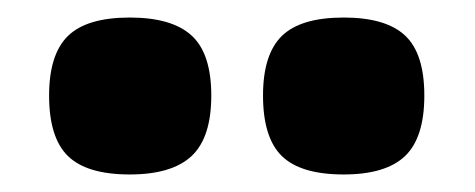

<svg xmlns="http://www.w3.org/2000/svg" viewBox="-20 -807 542 219"><path d="M128 -608Q79 -608 57.5 -629Q36 -650 36 -698Q36 -745 57.5 -766Q79 -787 128 -787Q176 -787 198.5 -766.5Q221 -746 221 -698Q221 -650 198.5 -629Q176 -608 128 -608ZM372 -608Q323 -608 301.5 -629Q280 -650 280 -698Q280 -745 301.5 -766Q323 -787 372 -787Q420 -787 442 -766.5Q464 -746 464 -698Q464 -650 442 -629Q420 -608 372 -608Z"/></svg>

Font: Encode Sans Compressed
Style: Black
Weight: 900
Designer: Pablo Impallari, Andres Torresi
Foundry: Pablo Impallari, Andres Torresi
Version: Version 1.000; ttfautohint (v1.00) -l 8 -r 50 -G 200 -x 14 -